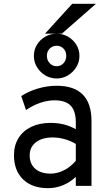

<svg xmlns="http://www.w3.org/2000/svg" viewBox="-20 -971 566 1003"><path d="M231 12Q148 12 100.5 -34Q53 -80 53 -160Q53 -211.5 76.5 -249.5Q100 -287.5 143 -308.2Q186 -329 244 -329Q281.5 -329 314.2 -320.8Q347 -312.5 376 -296V-332Q376 -391.5 349 -419.2Q322 -447 265 -447Q228.5 -447 189.2 -433.5Q150 -420 116 -396L91 -469Q129.5 -494.5 178.8 -508.8Q228 -523 276 -523Q367 -523 412.5 -476.8Q458 -430.5 458 -339V0H376V-47Q346 -18.5 308.5 -3.2Q271 12 231 12ZM244 -64Q279.5 -64 314.2 -81.5Q349 -99 376 -131V-219Q350.5 -235 318 -244Q285.5 -253 256 -253Q200 -253 167.5 -227.8Q135 -202.5 135 -159Q135 -115 164 -89.5Q193 -64 244 -64ZM276 -561Q243.5 -561 216.5 -577.2Q189.5 -593.5 173.2 -620.2Q157 -647 157 -679Q157 -711.5 173.2 -737.8Q189.5 -764 216.5 -779.5Q243.5 -795 276 -795Q308 -795 335 -779.5Q362 -764 378.5 -737.8Q395 -711.5 395 -679Q395 -647 378.5 -620.2Q362 -593.5 335 -577.2Q308 -561 276 -561ZM276 -625Q297 -625 311.5 -640.5Q326 -656 326 -679Q326 -703 311.5 -717.5Q297 -732 276 -732Q255 -732 240 -717.5Q225 -703 225 -679Q225 -656 240 -640.5Q255 -625 276 -625ZM215 -795 357 -951H481L303 -795Z"/></svg>

Font: Undotted
Style: Regular
Weight: 400
Designer: Delve Withrington, Dave Bailey, Thomas Jockin
Foundry: Delve Fonts LLC
Version: Version 4.000